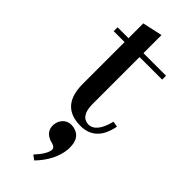

<svg xmlns="http://www.w3.org/2000/svg" viewBox="-260 -558 851 851"><g transform="rotate(45 166.0 -132.0)"><path d="M17.6 -390.6H85.9V-127.9Q85.9 0 192.4 9.8Q201.2 10.7 209 10.7Q292 10.7 319.3 -71.3Q324.2 -85.9 327.1 -101.6L300.8 -106.4Q279.3 -19.5 230.5 -18.6Q180.7 -20.5 179.7 -93.8V-390.6H321.3V-415H179.7V-528.3L85.9 -507.8V-415H17.6ZM245.1 110.4Q245.1 52.7 202.1 39.1Q191.4 35.2 179.7 35.2Q144.5 35.2 127.9 68.4Q122.1 82 122.1 95.7Q122.1 132.8 158.2 148.4Q165 151.4 170.9 152.3Q195.3 158.2 196.3 172.9Q195.3 201.2 152.3 248L173.8 263.7Q238.3 196.3 245.1 122.1Q245.1 115.2 245.1 110.4Z"/></g></svg>

Font: Abhaya Libre SemiBold
Style: Regular
Weight: 600
Designer: Pushpananda Ekanayake, Sol Matas, Pathum Egodawatta
Foundry: Mooniak
Version: Version 1.050 ; ttfautohint (v1.6)